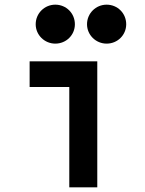

<svg xmlns="http://www.w3.org/2000/svg" viewBox="-20 -803 620 823"><path d="M397 -540H107V-430H277V0H397ZM133 -699C133 -653 171 -616 217 -616C264 -616 301 -653 301 -699C301 -746 264 -783 217 -783C171 -783 133 -746 133 -699ZM353 -699C353 -653 391 -616 437 -616C484 -616 521 -653 521 -699C521 -746 484 -783 437 -783C391 -783 353 -746 353 -699Z"/></svg>

Font: CommitMono-dimboump
Style: Bold
Weight: 700
Monospace: yes
Designer: Eigil Nikolajsen
Foundry: Eigil Nikolajsen
Version: Version 1.143